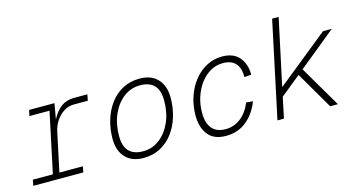

<svg xmlns="http://www.w3.org/2000/svg" viewBox="-77 -1033 2554 1368"><g transform="rotate(-15 1200.0 -349.0)"><path d="M30 0 38 -43H186L280 -487H132L141 -530H328L308 -415Q338 -473 377.5 -501.5Q417 -530 472 -530H571L562 -485H459Q419 -485 385 -463.5Q351 -442 327 -406Q303 -370 294 -325L234 -43H407L399 0Z M842 12Q756 12 709 -38.5Q662 -89 662 -177Q662 -249 682 -315Q702 -381 740 -432Q778 -483 833 -512.5Q888 -542 958 -542Q1044 -542 1091 -491.5Q1138 -441 1138 -353Q1138 -281 1118 -215Q1098 -149 1060 -98Q1022 -47 967 -17.5Q912 12 842 12ZM850 -35Q919 -35 972.5 -76Q1026 -117 1057 -187Q1088 -257 1088 -345Q1088 -423 1052.5 -459Q1017 -495 950 -495Q881 -495 827.5 -454Q774 -413 743 -343Q712 -273 712 -185Q712 -107 747.5 -71Q783 -35 850 -35Z M1450 12Q1361 12 1318.5 -42Q1276 -96 1276 -183Q1276 -257 1298 -322Q1320 -387 1359.5 -436.5Q1399 -486 1452 -514Q1505 -542 1567 -542Q1650 -542 1692.5 -492Q1735 -442 1735 -363L1684 -359Q1684 -495 1559 -495Q1511 -495 1468.5 -471Q1426 -447 1394 -404.5Q1362 -362 1344 -307Q1326 -252 1326 -190Q1326 -116 1359 -75.5Q1392 -35 1460 -35Q1521 -35 1570.5 -73Q1620 -111 1649 -181L1698 -177Q1665 -91 1602 -39.5Q1539 12 1450 12Z M1831 0 1982 -710H2030L1925 -220L2309 -530H2374L2098 -305L2277 0H2220L2060 -274L1911 -153L1879 0Z"/></g></svg>

Font: Geist Mono ExtraLight
Style: Italic
Weight: 200
Italic angle: -12°
Monospace: yes
Designer: Basement.studio, Andrés Briganti, Mateo Zaragoza
Foundry: Basement.studio, Vercel, Andrés Briganti, Guido Ferreyra, Mateo Zaragoza
Version: Version 1.500; ttfautohint (v1.8.4.7-5d5b)